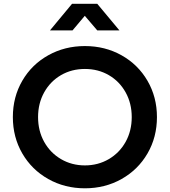

<svg xmlns="http://www.w3.org/2000/svg" viewBox="-20 -1006 918 1038"><path d="M49.5 -373Q49.5 -481.5 100.5 -569.4Q151.5 -657.2 240.8 -707.1Q330 -757 439 -757Q548 -757 637.1 -707.1Q726.2 -657.2 777.4 -569.2Q828.5 -481.2 828.5 -373Q828.5 -264.5 777.5 -176.5Q726.5 -88.5 637.2 -38.2Q548 12 439 12Q330 12 240.8 -38.2Q151.5 -88.5 100.5 -176.5Q49.5 -264.5 49.5 -373ZM692.2 -373Q692.2 -447.2 659.2 -506.6Q626.2 -566 568.6 -599.6Q511 -633.2 439 -633.2Q367 -633.2 309.4 -599.6Q251.8 -566 218.8 -506.6Q185.8 -447.2 185.8 -373Q185.8 -298.5 218.8 -239.1Q251.8 -179.8 309.8 -145.8Q367.8 -111.8 439 -111.8Q510.2 -111.8 568.2 -145.8Q626.2 -179.8 659.2 -239.1Q692.2 -298.5 692.2 -373ZM369.5 -985.5H505.8L625.8 -841.5H506L416.5 -946.2H460L372 -841.5H250Z"/></svg>

Font: Trafiko Sans Variable
Style: Regular
Weight: 400
Designer: Gumpita Rahayu / Trafiko
Foundry: Tokotype / Trafiko
Version: Version 0.001;FEAKit 1.0